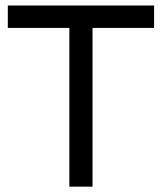

<svg xmlns="http://www.w3.org/2000/svg" viewBox="-20 -678 597 707"><path d="M320.8 9.3H235.4V-575.2H8.8V-657.7H547.4V-575.2H320.8Z"/></svg>

Font: Potro Sans Bangla SemiBold
Style: Regular
Weight: 600
Designer: Jayed Ahsan Saad
Foundry: Codepotro
Version: Potro Sans Bangla;Version 0.996;CodepotroFonts;